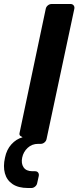

<svg xmlns="http://www.w3.org/2000/svg" viewBox="-46 -720 393 961"><path d="M94 221Q46 221 17 201.5Q-12 182 -21.5 147.5Q-31 113 -21 69Q-13 29 11 2.5Q35 -24 67 -33L59 -38Q55 -39 52.5 -44Q50 -49 52 -55L183 -676Q185 -686 193.5 -693Q202 -700 213 -700H307Q317 -700 322.5 -693Q328 -686 326 -676L187 -24Q185 -14 176.5 -7Q168 0 158 0H145Q114 0 92.5 20Q71 40 65 69Q59 98 72 117.5Q85 137 116 137H129Q140 137 145 144Q150 151 148 161L140 197Q138 207 129.5 214Q121 221 111 221Z"/></svg>

Font: Rubik Medium
Style: Italic
Weight: 500
Italic angle: -12°
Designer: Hubert and Fischer
Foundry: Hubert and Fischer
Version: Version 2.300;gftools[0.9.30]